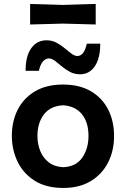

<svg xmlns="http://www.w3.org/2000/svg" viewBox="-20 -939 638 972"><path d="M301 12.5Q213 12.5 155 -24.5Q97 -61.5 68.5 -121.5Q40 -181.5 40 -251Q40 -325.5 70 -384.2Q100 -443 157.8 -477Q215.5 -511 298.5 -511Q383.5 -511 441.2 -476.5Q499 -442 528.2 -383.2Q557.5 -324.5 557.5 -251Q557.5 -176 527.2 -116.5Q497 -57 439.5 -22.2Q382 12.5 301 12.5ZM300.5 -92.5Q365.5 -95.5 396.8 -141.5Q428 -187.5 428 -251Q428 -319.5 395 -360.5Q362 -401.5 300.5 -406Q235.5 -403 202.5 -359.8Q169.5 -316.5 169.5 -251Q169.5 -209.5 184 -174Q198.5 -138.5 227.8 -116.5Q257 -94.5 300.5 -92.5ZM385.5 -563Q357 -563 334.8 -574.8Q312.5 -586.5 294 -602.2Q275.5 -618 259.2 -630.2Q243 -642.5 226.5 -643.5Q207.5 -641.5 195 -624.8Q182.5 -608 177 -580.5H109.5Q109.5 -655 138.2 -695Q167 -735 215.5 -735Q242.5 -735 264.8 -723.5Q287 -712 305.8 -696.2Q324.5 -680.5 340.8 -668.2Q357 -656 372.5 -655Q391.5 -657 402.5 -673.5Q413.5 -690 419.5 -718H487.5Q487.5 -643.5 459.8 -603.2Q432 -563 385.5 -563ZM132.5 -815V-919Q169.5 -918 212 -916.8Q254.5 -915.5 298.5 -914Q343 -915.5 385.2 -916.8Q427.5 -918 464.5 -919V-815Q427 -816 385 -817.2Q343 -818.5 298.5 -819.5Q254.5 -818.5 212.2 -817.2Q170 -816 132.5 -815Z"/></svg>

Font: Commissioner Loud SemiBold
Style: Regular
Weight: 600
Designer: Kostas Bartsokas
Foundry: Kostas Bartsokas
Version: Version 1.000; ttfautohint (v1.8.3)